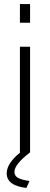

<svg xmlns="http://www.w3.org/2000/svg" viewBox="-20 -750 247 945"><path d="M78 -730H128V-638H78ZM78 0V-520H128V0Q51 59 51 96Q51 115 68 125Q85 135 125 141L110 175Q13 164 13 103Q13 54 80 0Z"/></svg>

Font: Raleway-v4020 Light
Style: Regular
Weight: 300
Designer: Matt McInerney, Pablo Impallari, Rodrigo Fuenzalida
Foundry: Matt McInerney, Pablo Impallari, Rodrigo Fuenzalida
Version: Version 4.020;PS 004.020;hotconv 1.0.88;makeotf.lib2.5.64775